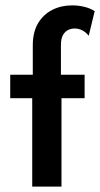

<svg xmlns="http://www.w3.org/2000/svg" viewBox="-20 -695 373 715"><path d="M100 0V-329.2H18.1V-416.7H102.1V-526.4Q102.1 -575 121.5 -608Q141 -641 174.3 -658Q207.6 -675 248.6 -675Q271.5 -675 293.4 -669.8Q315.3 -664.6 332.6 -653.5L310.4 -561.8Q299.3 -575.7 285.8 -582.3Q272.2 -588.9 257.6 -588.9Q245.1 -588.9 233.7 -583.3Q222.2 -577.8 214.6 -564.6Q206.9 -551.4 206.9 -527.8V-416.7H295.1V-329.2H209V0Z"/></svg>

Font: Afacad Flux SemiBold
Style: Regular
Weight: 600
Designer: Kristian Moeller
Foundry: Dicotype
Version: Version 1.100